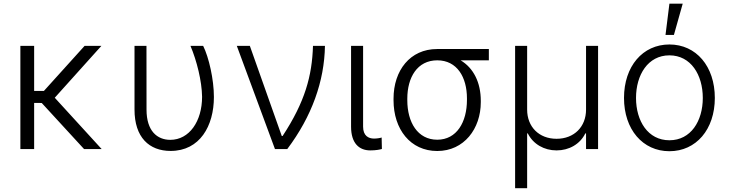

<svg xmlns="http://www.w3.org/2000/svg" viewBox="-20 -788 3854 1015"><path d="M160.5 -545.5H87.7V0H160.5V-244L200.6 -243.6L424.4 0H517.4L269.5 -271.3L516 -545.5H427.2L212 -307.2H160.5Z M691.1 -545.5V-209.9C690.7 -61.1 769.2 9.9 882.1 9.9C1036.6 9.9 1110.8 -122.5 1110.8 -275.2C1110.8 -367.9 1084.2 -484.7 1054 -545.5H986.9C1020.2 -467 1047.2 -359 1048.3 -276.3C1048.3 -147 980.8 -48.7 880 -48.7C811.1 -49 754.6 -95.2 754.6 -208.5L754.3 -545.5Z M1433.6 0H1498.6C1628.6 -172.6 1695 -359.4 1697.8 -545.5H1634.6C1629.6 -386 1592.3 -249.6 1474.1 -69.2H1469.5L1300.8 -545.5H1231.9Z M1835.9 -545.5V-118.3C1835.9 -30.2 1878.9 7.1 1937.5 7.1C1968.4 7.1 1989 2.5 1998.9 -0.4L1997.5 -61.1C1992.2 -58.9 1974.4 -55.4 1957.4 -55.4C1927.9 -55.4 1899.5 -70.3 1899.5 -118.3V-545.5Z M2060.4 -258.2C2060.4 -104.8 2149.5 10.3 2291.5 10.3C2433.6 10.3 2521.7 -108 2521.7 -247.5V-255C2521.7 -351.2 2483.7 -428.3 2415.1 -469.1H2564.3V-528.8H2290.5C2148.1 -528.8 2060.4 -415.8 2060.4 -266.3ZM2133.2 -266.3C2133.2 -378.9 2186.1 -469.1 2291.5 -469.1C2396.7 -469.1 2448.5 -379.3 2448.5 -268.1V-259.9C2448.5 -142.4 2394.5 -49.4 2291.5 -49.4C2187.5 -49.4 2133.2 -142 2133.2 -258.2Z M2703.1 207H2766.7V-82.7H2770.2C2798.7 -25.6 2856.9 7.1 2922.2 7.1C2987.9 7.1 3046.2 -25.6 3074.2 -82.7H3078.1V0H3141.7V-545.5H3078.1V-208.5C3078.1 -117.9 3015.3 -54.3 2922.2 -54.3C2829.5 -54.3 2766.7 -117.5 2766.7 -208.5V-545.5H2703.1Z M3518.8 11.4C3660.2 11.4 3758.9 -104 3758.9 -270.2C3758.9 -437.5 3660.2 -552.9 3518.8 -552.9C3377.5 -552.9 3278.8 -437.5 3278.8 -270.2C3278.8 -104 3377.5 11.4 3518.8 11.4ZM3518.8 -46.5C3405.5 -46.5 3342.3 -148.1 3342.3 -270.2C3342.3 -392.4 3405.5 -495.4 3518.8 -495.4C3632.1 -495.4 3695.3 -392.4 3695.3 -270.2C3695.3 -148.1 3632.1 -46.5 3518.8 -46.5ZM3498.2 -603.3H3542.6L3589.1 -768.5H3518.8Z"/></svg>

Font: Karasuma Gothic
Style: Light
Weight: 300
Designer: Rasmus Andersson / Ryoko Nishizuka
Foundry: rsms
Version: Version 1.00